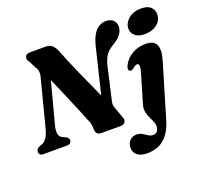

<svg xmlns="http://www.w3.org/2000/svg" viewBox="-161 -911 1428 1340"><g transform="rotate(-20 552.5 -241.0)"><path d="M171.5 -157Q163 -122.5 168 -98.2Q173 -74 201.5 -62.5L216 -57Q224.5 -53 230.5 -45.8Q236.5 -38.5 236.5 -29Q236.5 -14.5 227 -7.2Q217.5 0 203 0H30.5Q11.5 0 3.8 -8Q-4 -16 -4 -28Q-4 -50 21.5 -60.5L41 -67.5Q83 -82.5 103.5 -163.5L192.5 -507.5Q199.5 -530 197.5 -551Q195.5 -572 183 -587L157.5 -639Q140 -658 146.2 -679Q152.5 -700 182.5 -700H296Q327 -700 342.8 -687.2Q358.5 -674.5 372 -649.5Q413.5 -543.5 459.2 -441.5Q505 -339.5 547 -247L631 -592.5Q665.5 -724 755.5 -724Q786 -724 806.8 -706.5Q827.5 -689 827 -657Q826 -598.5 752.5 -555Q713.5 -532 693.2 -506Q673 -480 660.5 -433.5L605.5 -192.5Q600 -173.5 600.5 -160.2Q601 -147 608.5 -129.5L635 -55Q645 -33.5 636.2 -16.8Q627.5 0 605 0H459.5Q416.5 0 417.5 -45Q418.5 -86.5 398.5 -124Q385.5 -158 362.8 -212.2Q340 -266.5 311.8 -332.5Q283.5 -398.5 253.5 -468ZM979 -545Q932.5 -545 908 -567.2Q883.5 -589.5 884.5 -621.5Q885.5 -660.5 920.8 -691.5Q956 -722.5 1016 -722.5Q1064.5 -722.5 1087 -699.5Q1109.5 -676.5 1108.5 -645Q1107.5 -602 1072 -573.5Q1036.5 -545 979 -545ZM1033.5 -329 913.5 73.5Q889 156 839.8 199.2Q790.5 242.5 712 242.5Q664 242.5 639 221.5Q614 200.5 614 166.5Q614 135 633.5 114.2Q653 93.5 683.5 93.5Q707.5 93.5 725.5 104.2Q743.5 115 759.8 125.8Q776 136.5 794 136.5Q808 136.5 819 128.8Q830 121 835 100.5Q840 80.5 832.2 59.8Q824.5 39 813.2 16.2Q802 -6.5 796.2 -32Q790.5 -57.5 799 -87.5L862.5 -302Q873 -339 870.2 -352.5Q867.5 -366 856 -366Q844 -366 825.5 -350.5Q815 -341.5 808 -339.5Q801 -337.5 794 -341Q775.5 -350.5 794 -386.5Q816 -428 859.8 -453.8Q903.5 -479.5 960.5 -479.5Q1078.5 -479.5 1033.5 -329Z"/></g></svg>

Font: Fraunces 9pt
Style: Bold Italic
Weight: 700
Italic angle: -16°
Version: Version 1.000;[b76b70a41]